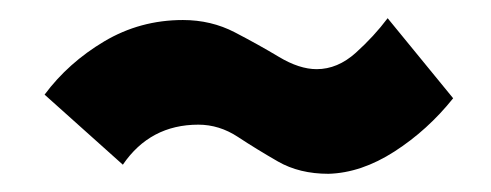

<svg xmlns="http://www.w3.org/2000/svg" viewBox="-20 -428 540 211"><path d="M341 -237Q309 -237 285.5 -250.5Q262 -264 241.5 -277.5Q221 -291 198 -291Q145 -291 115 -247L29 -324Q55 -359 94.5 -382.5Q134 -406 181 -406Q212 -406 238 -392.5Q264 -379 286.5 -365.5Q309 -352 328 -352Q351 -352 371 -370Q391 -388 406 -408L478 -320Q450 -285 413.5 -261.5Q377 -238 341 -237Z"/></svg>

Font: Inconsolata Black
Style: Regular
Weight: 900
Monospace: yes
Designer: Raph Levien, Cyreal, Brenton Simpson
Foundry: Raph Levien, Cyreal, Google
Version: Version 3.001; ttfautohint (v1.8.2.53-6de2)